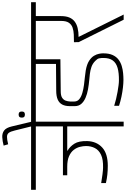

<svg xmlns="http://www.w3.org/2000/svg" viewBox="244 -1422 1142 1742"><g transform="rotate(-90 815.0 -551.0)"><path d="M406 -330Q403 -245 347.5 -194.5Q292 -144 182 -144Q140 -144 102.5 -148Q65 -152 25 -161V-204Q66 -197 105.5 -192Q145 -187 164 -187Q238 -185 281 -205Q324 -225 342.5 -261Q361 -297 361 -341Q361 -368 353.5 -397.5Q346 -427 326 -453Q306 -479 269 -495.5Q232 -512 173 -512H96V-551H539V-797H-36V-840H709V-797H582V0H539V-512H319V-509Q356 -488 382 -447.5Q408 -407 406 -330Z M538 -840V-843L502 -988Q493 -1026 481 -1042Q469 -1058 445 -1058.5Q421 -1059 377 -1048L365 -1089Q407 -1100 442 -1101.5Q477 -1103 502 -1084.5Q527 -1066 539 -1015L581 -840ZM647 -896Q640 -896 633.5 -898Q627 -900 623 -906Q619 -912 619 -924Q619 -936 623 -942.5Q627 -949 633.5 -951Q640 -953 647 -953Q653 -953 659.5 -951Q666 -949 670 -942.5Q674 -936 674 -924Q674 -912 670 -906Q666 -900 659.5 -898Q653 -896 647 -896Z M961 -2Q932 -2 892 -6.5Q852 -11 809 -20Q766 -29 726 -42V-86Q755 -77 787.5 -69Q820 -61 852 -55.5Q884 -50 910.5 -46.5Q937 -43 955 -43Q1024 -42 1069.5 -55Q1115 -68 1137.5 -99Q1160 -130 1160 -182Q1160 -194 1160 -195.5Q1160 -197 1160 -196Q1160 -195 1160 -198Q1160 -207 1156.5 -223Q1153 -239 1133 -258Q1109 -282 1078 -292.5Q1047 -303 1016 -306.5Q985 -310 962 -312Q918 -316 875.5 -323.5Q833 -331 798.5 -346Q764 -361 743.5 -384.5Q723 -408 723 -444Q723 -442 723 -450.5Q723 -459 723 -470.5Q723 -482 723 -488Q723 -530 737.5 -557.5Q752 -585 783 -598.5Q814 -612 865 -612L1106 -614V-797H637V-840H1284V-797H1148V-574L859 -571Q819 -571 799.5 -558.5Q780 -546 773 -526.5Q766 -507 765 -486Q765 -476 765 -466Q765 -456 765 -448Q765 -420 786.5 -402.5Q808 -385 842.5 -375Q877 -365 915.5 -360Q954 -355 989.5 -351.5Q1025 -348 1047 -344Q1103 -334 1134.5 -313.5Q1166 -293 1180 -269Q1194 -245 1198 -223.5Q1202 -202 1202 -190V-184Q1202 -133 1186.5 -99.5Q1171 -66 1145 -46.5Q1119 -27 1087 -17.5Q1055 -8 1022.5 -5Q990 -2 961 -2Z M1507 0 1304 -408 1303 -451Q1338 -451 1372.5 -452.5Q1407 -454 1435 -463.5Q1463 -473 1479.5 -497Q1496 -521 1496 -566V-797H1212V-840H1666V-797H1540V-569Q1540 -524 1527.5 -493.5Q1515 -463 1490.5 -444.5Q1466 -426 1431 -417.5Q1396 -409 1351 -409L1554 0Z"/></g></svg>

Font: Matangi Light
Style: Regular
Weight: 300
Designer: Prashant Pant
Foundry: The Graphic Ant
Version: Version 3.002